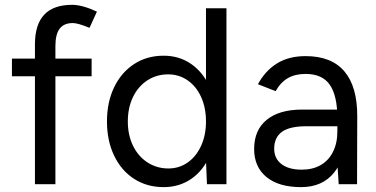

<svg xmlns="http://www.w3.org/2000/svg" viewBox="-20 -756 1544 788"><path d="M276.4 -736.2Q297 -736.2 322.7 -729.1Q348.4 -722 377.8 -708.2L347.4 -641.8Q299.4 -661.4 278.8 -661.4Q242.4 -661.4 224.9 -638.3Q207.4 -615.2 207.4 -567.2V0H123.4V-574Q123.4 -655 161.3 -695.6Q199.2 -736.2 276.4 -736.2ZM29 -515.4H356V-443H29Z M825.4 -96.2V-722H909.4V0H829.4ZM419 -257.4Q419 -336.8 448.4 -397.8Q477.8 -458.8 530.4 -493.1Q583 -527.4 651.6 -527.4Q715.8 -527.4 764.9 -493.2Q814 -459 840.9 -398.1Q867.8 -337.2 867.8 -257.4Q867.8 -178.4 840.9 -117Q814 -55.6 764.9 -21.8Q715.8 12 651.6 12Q583 12 530.4 -21.9Q477.8 -55.8 448.4 -117.2Q419 -178.6 419 -257.4ZM825.4 -257.4Q825.4 -313.8 805.5 -357.7Q785.6 -401.6 750.2 -426.2Q714.8 -450.8 670.2 -450.8Q622.6 -450.8 584.8 -426.2Q547 -401.6 525.8 -357.7Q504.6 -313.8 504.6 -257.4Q504.6 -201.8 525.9 -157.9Q547.2 -114 585.4 -89.3Q623.6 -64.6 671.2 -64.6Q715.6 -64.6 750.6 -89.3Q785.6 -114 805.5 -157.9Q825.4 -201.8 825.4 -257.4Z M1364.6 -84.4V-271.1Q1364.6 -362.7 1333.8 -407.7Q1303 -452.6 1234.2 -452.6Q1191.8 -452.6 1161.6 -435.4Q1131.4 -418.1 1111.3 -381.9L1038.6 -410.3Q1068.4 -465.6 1116.8 -495.7Q1165.3 -525.7 1234.2 -525.7Q1340.4 -525.7 1393.6 -462.9Q1446.8 -400 1446.2 -277.7L1445.4 0H1370.1ZM1023 -144.6Q1023 -222.2 1074.6 -264.2Q1126.1 -306.3 1219.8 -306.3H1367V-237.9H1238.3Q1168.1 -237.9 1136.7 -214.6Q1105.3 -191.3 1105.3 -145.7Q1105.3 -105.7 1135 -82.7Q1164.8 -59.7 1218.8 -59.7Q1263.6 -59.7 1296.2 -78.5Q1328.8 -97.2 1346.7 -132.9Q1364.6 -168.6 1364.6 -217H1400.2Q1400.2 -110.3 1352.3 -49.1Q1304.3 12 1215.6 12Q1124.2 12 1073.6 -29.4Q1023 -70.9 1023 -144.6Z"/></svg>

Font: 寒蝉端黑体 Light
Style: Regular
Weight: 300
Designer: ChillDuanSans {Warren2060}; 
Source Han Sans {Ryoko NISHIZUKA 西塚涼子 (kana, bopomofo & ideographs); Paul D. Hunt (Latin, G
Foundry: ChillType&Adobe
Version: Version 1.300;Glyphs 3.3 (3306)